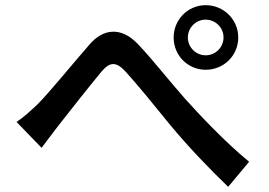

<svg xmlns="http://www.w3.org/2000/svg" viewBox="-20 -735 1040 743"><path d="M707 -590C707 -628 738 -659 776 -659C814 -659 845 -628 845 -590C845 -552 814 -521 776 -521C738 -521 707 -552 707 -590ZM652 -590C652 -520 707 -465 776 -465C846 -465 902 -520 902 -590C902 -659 846 -715 776 -715C707 -715 652 -659 652 -590ZM44 -263 141 -163C158 -185 181 -217 203 -245C245 -299 328 -404 372 -457C404 -495 428 -498 464 -460C509 -411 575 -330 639 -251C704 -172 792 -80 863 -12L944 -109C848 -188 751 -292 696 -353C639 -417 567 -509 514 -564C448 -634 377 -624 324 -560C260 -487 172 -378 124 -330C95 -303 71 -281 44 -263Z"/></svg>

Font: Noto Sans T Chinese Medium
Style: Regular
Weight: 500
Designer: Ryoko NISHIZUKA (kana & ideographs); Paul D. Hunt (Latin, Greek & Cyrillic); Wenlong ZHANG (bopomofo); Sandoll Communica
Foundry: Adobe Systems Incorporated
Version: Version 1.000;PS 1;hotconv 1.0.78;makeotf.lib2.5.61930